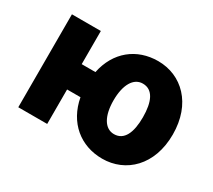

<svg xmlns="http://www.w3.org/2000/svg" viewBox="-117 -794 1127 1018"><g transform="rotate(30 446.5 -284.5)"><path d="M582 -130C525 -130 491 -190 491 -284C491 -379 525 -439 582 -439C644 -439 671 -379 671 -284C671 -190 644 -130 582 -130ZM249 -366V-569H72V0H249V-211H331C357 -70 460 14 593 14C737 14 854 -96 854 -284C854 -473 737 -583 593 -583C462 -583 361 -503 333 -366Z"/></g></svg>

Font: Noto Sans T Chinese Black
Style: Bold
Weight: 900
Designer: Ryoko NISHIZUKA (kana & ideographs); Paul D. Hunt (Latin, Greek & Cyrillic); Wenlong ZHANG (bopomofo); Sandoll Communica
Foundry: Adobe Systems Incorporated
Version: Version 1.000;PS 1;hotconv 1.0.78;makeotf.lib2.5.61930